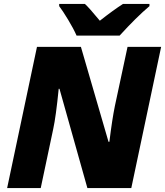

<svg xmlns="http://www.w3.org/2000/svg" viewBox="-20 -951 835 971"><path d="M644 0H421.9L280.8 -502H276.9Q262.7 -359.9 249 -297.9L186 0H16.1L167 -713.9H389.2L528.8 -233.9H533.2Q547.4 -349.1 561 -415L625 -713.9H794.9ZM279.3 -931.2H409.2Q430.2 -912.6 484.9 -846.2Q553.2 -899.9 602.1 -931.2H735.8V-919.9Q669.9 -864.3 585 -771H367.2Q352.1 -805.7 324.5 -851.3Q296.9 -897 279.3 -919.9Z"/></svg>

Font: Open Sans Extrabold
Style: Italic
Weight: 800
Italic angle: -12°
Foundry: Ascender Corporation
Version: Version 1.10